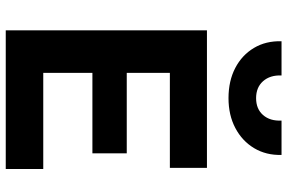

<svg xmlns="http://www.w3.org/2000/svg" viewBox="-186 -814 1000 668"><g transform="rotate(90 314.0 -480.0)"><path d="M85.5 0V-700H564V-571H233.5V-421H513.5V-301.5H233.5V-130.5H568V0ZM321.5 -775Q261.5 -775 216.5 -798.5Q171.5 -822 146.8 -863.5Q122 -905 123.5 -959.5H242.5Q241 -919.5 262.5 -895.2Q284 -871 321.5 -871Q359 -871 380.2 -895.2Q401.5 -919.5 399.5 -959.5H519Q520.5 -906 495.5 -864.2Q470.5 -822.5 425.5 -798.8Q380.5 -775 321.5 -775Z"/></g></svg>

Font: Geologica Roman SemiBold
Style: Regular
Weight: 600
Designer: Sindre Bremnes, Frode Helland
Foundry: Monokrom Skriftforlag AS
Version: Version 1.010;gftools[0.9.28]